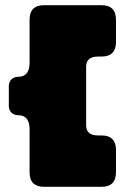

<svg xmlns="http://www.w3.org/2000/svg" viewBox="-20 -720 481 740"><path d="M94 -644Q94 -700 150 -700H371Q427 -700 427 -644V-558Q427 -502 371 -502H358Q312 -502 312 -463V-237Q312 -198 358 -198H371Q427 -198 427 -142V-56Q427 0 371 0H150Q94 0 94 -56V-222Q94 -276 50 -276Q34 -276 24 -286Q14 -296 14 -312V-388Q14 -404 24 -414Q34 -424 50 -424Q94 -424 94 -478Z"/></svg>

Font: LT Crewmate
Style: Regular
Weight: 400
Designer: Daniel Lyons
Foundry: LyonsType
Version: Version 1.001;FEAKit 1.0